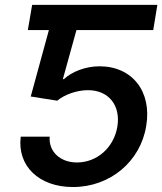

<svg xmlns="http://www.w3.org/2000/svg" viewBox="-20 -747 657 777"><path d="M616.8 -727.3H110.1L92.7 -625.4H177.9L104.4 -356.5L211.6 -339.5C242.2 -365.1 292.3 -382.1 335.9 -382.1C419.7 -382.1 469.1 -320.3 454.9 -234.4C440.7 -149.5 372.5 -89.5 291.5 -89.5C224.1 -89.5 176.1 -133.2 181.1 -193.9H63.9C49 -75.6 137.4 9.9 275.2 9.9C426.1 9.9 548.7 -94.1 571.7 -237.2C595.5 -376.8 514.9 -478.7 382.8 -478.7C326 -478.7 271.3 -457 238.6 -426.8H234.4L289.4 -625.4H600.1Z"/></svg>

Font: Magic Ui Pro Semi Bold
Style: Italic
Weight: 600
Italic angle: -9.39999°
Designer: Stefan Endress, Andreas Faust
Version: Version 1.000;FEAKit 1.0